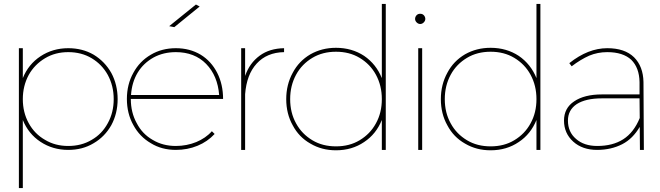

<svg xmlns="http://www.w3.org/2000/svg" viewBox="-20 -762 3357 976"><path d="M456 -484C418 -506 375 -517 327 -517C274 -517 227 -503 186 -476C145 -449 115 -412 96 -365V-517H76V194H96V-152C115 -105 145 -68 186 -41C227 -14 274 0 327 0C375 0 418 -11 456 -34C494 -56 524 -87 546 -126C567 -165 578 -209 578 -258C578 -307 567 -352 546 -391C524 -430 494 -461 456 -484ZM446 -51C411 -30 371 -20 327 -20C283 -20 244 -30 209 -51C174 -71 146 -99 126 -136C106 -172 96 -213 96 -258C96 -303 106 -344 126 -381C146 -417 174 -445 209 -466C244 -487 283 -497 327 -497C371 -497 411 -487 446 -466C481 -445 508 -417 528 -381C548 -344 558 -303 558 -258C558 -213 548 -172 528 -136C508 -99 481 -71 446 -51Z M978 -40C946 -27 911 -20 874 -20C830 -20 791 -30 756 -51C721 -71 694 -99 675 -136C655 -172 645 -213 645 -259H1114C1114 -308 1104 -353 1084 -392C1064 -431 1036 -462 1000 -484C963 -506 921 -517 874 -517C827 -517 784 -506 747 -484C709 -462 679 -431 658 -392C636 -353 625 -308 625 -259C625 -210 636 -165 658 -126C679 -87 709 -56 747 -34C784 -11 827 0 874 0C913 0 950 -7 984 -21C1018 -35 1047 -55 1071 -81L1057 -95C1036 -71 1009 -53 978 -40ZM761 -470C794 -488 832 -497 874 -497C937 -497 989 -477 1028 -437C1067 -397 1089 -344 1094 -279H646C649 -322 660 -360 680 -393C700 -426 727 -451 761 -470ZM976 -739 840 -629 866 -624 995 -729Z M1300 -479C1266 -454 1241 -420 1226 -376V-517H1206V0H1226V-283C1231 -349 1250 -401 1285 -439C1319 -476 1365 -496 1424 -497V-517C1375 -516 1334 -504 1300 -479Z M1941 -742H1921V-365C1902 -412 1872 -450 1831 -478C1790 -505 1742 -519 1688 -519C1640 -519 1597 -508 1558 -486C1519 -463 1489 -432 1468 -392C1446 -352 1435 -307 1435 -258C1435 -209 1446 -164 1468 -125C1489 -85 1519 -54 1558 -32C1597 -9 1640 2 1688 2C1742 2 1790 -12 1831 -40C1872 -67 1902 -105 1921 -152V0H1941ZM1808 -49C1773 -28 1733 -18 1688 -18C1643 -18 1603 -28 1568 -49C1533 -70 1505 -98 1485 -135C1465 -171 1455 -212 1455 -258C1455 -304 1465 -345 1485 -382C1505 -419 1533 -447 1568 -468C1603 -489 1643 -499 1688 -499C1733 -499 1773 -489 1808 -468C1843 -447 1871 -419 1891 -382C1911 -345 1921 -304 1921 -258C1921 -212 1911 -171 1891 -135C1871 -98 1843 -70 1808 -49Z M2106 -517V0H2126V-517ZM2134 -685C2129 -690 2123 -692 2116 -692C2109 -692 2103 -690 2098 -685C2093 -680 2090 -673 2090 -666C2090 -659 2093 -653 2098 -648C2103 -643 2109 -640 2116 -640C2123 -640 2129 -643 2134 -648C2139 -653 2142 -659 2142 -666C2142 -673 2139 -680 2134 -685Z M2727 -742H2707V-365C2688 -412 2658 -450 2617 -478C2576 -505 2528 -519 2474 -519C2426 -519 2383 -508 2344 -486C2305 -463 2275 -432 2254 -392C2232 -352 2221 -307 2221 -258C2221 -209 2232 -164 2254 -125C2275 -85 2305 -54 2344 -32C2383 -9 2426 2 2474 2C2528 2 2576 -12 2617 -40C2658 -67 2688 -105 2707 -152V0H2727ZM2594 -49C2559 -28 2519 -18 2474 -18C2429 -18 2389 -28 2354 -49C2319 -70 2291 -98 2271 -135C2251 -171 2241 -212 2241 -258C2241 -304 2251 -345 2271 -382C2291 -419 2319 -447 2354 -468C2389 -489 2429 -499 2474 -499C2519 -499 2559 -489 2594 -468C2629 -447 2657 -419 2677 -382C2697 -345 2707 -304 2707 -258C2707 -212 2697 -171 2677 -135C2657 -98 2629 -70 2594 -49Z M3233 0H3253L3251 -345C3250 -398 3234 -440 3203 -471C3171 -502 3126 -517 3067 -517C3002 -517 2938 -492 2874 -441L2886 -425C2916 -448 2946 -466 2975 -479C3004 -491 3034 -497 3067 -497C3120 -497 3161 -484 3189 -458C3216 -431 3230 -394 3231 -345V-282H3039C2980 -282 2933 -270 2899 -247C2864 -224 2847 -191 2847 -149C2847 -106 2863 -70 2894 -42C2925 -14 2966 0 3015 0C3063 0 3106 -10 3143 -29C3180 -48 3209 -78 3232 -117ZM3148 -54C3112 -31 3068 -20 3016 -20C2971 -20 2935 -32 2908 -56C2881 -79 2867 -110 2867 -149C2867 -185 2882 -213 2912 -233C2942 -252 2984 -262 3039 -262H3231L3232 -162C3212 -113 3184 -77 3148 -54Z"/></svg>

Font: Argentum Sans Thin
Style: Regular
Weight: 250
Designer: Julieta Ulanovsky
Foundry: Julieta Ulanovsky
Version: Version 5.001;February 15, 2019;FontCreator 11.5.0.2425 64-b